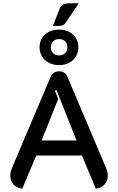

<svg xmlns="http://www.w3.org/2000/svg" viewBox="-20 -1145 722 1174"><path d="M347 -1097Q358 -1125 408 -1125H462L380 -1004Q372 -992 357 -988.5Q342 -985 303 -986ZM222 -856Q222 -904 255.5 -934Q289 -964 342 -964Q393 -964 426 -934Q459 -904 459 -856Q459 -808 426 -777.5Q393 -747 342 -747Q289 -747 255.5 -777.5Q222 -808 222 -856ZM392 -856Q392 -879 378 -892.5Q364 -906 342 -906Q319 -906 305 -892.5Q291 -879 291 -856Q291 -833 305 -819.5Q319 -806 342 -806Q364 -806 378 -819.5Q392 -833 392 -856ZM43 -71Q43 -94 53 -117L289 -674Q304 -709 342 -709Q379 -709 393 -674L629 -117Q639 -94 639 -71Q639 -40 620 -18Q601 4 566 9L481 -194H202L116 9Q81 4 62 -18Q43 -40 43 -71ZM448 -286 325 -595 316 -591 336 -540 234 -286Z"/></svg>

Font: K2D Medium
Style: Regular
Weight: 500
Designer: Katatrad Aksorn Co.,Ltd.
Foundry: Cadson Demak Co.,Ltd.
Version: Version 1.000; ttfautohint (v1.6)